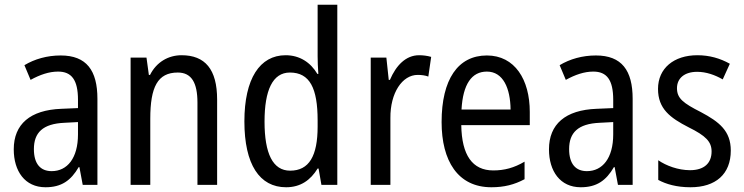

<svg xmlns="http://www.w3.org/2000/svg" viewBox="-20 -780 3139 810"><path d="M236 -546C179 -546 126 -531 83 -505L109 -443C149 -465 187 -478 225 -478C282 -478 309 -443 309 -359V-324L239 -321C107 -316 38 -256 38 -150C38 -58 85 10 172 10C239 10 279 -18 312 -75H315L329 0H391V-363C391 -483 345 -546 236 -546ZM252 -262 309 -265V-213C309 -113 264 -58 198 -58C152 -58 123 -87 123 -151C123 -220 160 -258 252 -262Z M746 -547C690 -547 640 -518 613 -464H608L598 -537H531V0H614V-279C614 -413 645 -474 730 -474C788 -474 813 -431 813 -347V0H896V-360C896 -488 845 -547 746 -547Z M1187 10C1248 10 1290 -20 1320 -69H1324L1336 0H1403V-760H1320V-543C1320 -523 1321 -494 1323 -468H1319C1290 -517 1244 -547 1185 -547C1076 -547 1011 -448 1011 -268C1011 -86 1075 10 1187 10ZM1204 -60C1131 -60 1096 -132 1096 -267C1096 -399 1130 -474 1203 -474C1287 -474 1320 -408 1320 -272V-246C1320 -122 1284 -60 1204 -60Z M1748 -547C1692 -547 1651 -504 1625 -443H1620L1610 -537H1544V0H1627V-282C1626 -388 1677 -464 1742 -464C1758 -464 1774 -462 1787 -457L1799 -540C1782 -545 1764 -547 1748 -547Z M2034 -546C1912 -546 1843 -445 1843 -265C1843 -102 1911 10 2053 10C2107 10 2150 -1 2193 -24V-98C2149 -72 2108 -61 2061 -61C1973 -61 1928 -125 1926 -252H2215V-308C2215 -444 2152 -546 2034 -546ZM2034 -478C2103 -478 2133 -407 2134 -318H1927C1933 -425 1970 -478 2034 -478Z M2494 -546C2437 -546 2384 -531 2341 -505L2367 -443C2407 -465 2445 -478 2483 -478C2540 -478 2567 -443 2567 -359V-324L2497 -321C2365 -316 2296 -256 2296 -150C2296 -58 2343 10 2430 10C2497 10 2537 -18 2570 -75H2573L2587 0H2649V-363C2649 -483 2603 -546 2494 -546ZM2510 -262 2567 -265V-213C2567 -113 2522 -58 2456 -58C2410 -58 2381 -87 2381 -151C2381 -220 2418 -258 2510 -262Z M3063 -145C3063 -228 3014 -266 2937 -307C2862 -345 2836 -365 2836 -408C2836 -450 2868 -477 2921 -477C2959 -477 2996 -464 3029 -445L3059 -511C3018 -534 2973 -547 2922 -547C2823 -547 2756 -492 2756 -405C2756 -321 2807 -283 2885 -243C2958 -207 2982 -182 2982 -141C2982 -92 2951 -62 2891 -62C2841 -62 2790 -81 2757 -104V-21C2790 -3 2835 10 2893 10C2999 10 3063 -45 3063 -145Z"/></svg>

Font: Noto Sans Gurmukhi UI Condensed
Style: Regular
Weight: 400
Width: 3
Designer: Jelle Bosma - Monotype Design Team
Foundry: Monotype Imaging Inc.
Version: Version 2.004